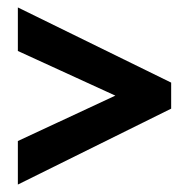

<svg xmlns="http://www.w3.org/2000/svg" viewBox="-20 -616 504 516"><path d="M28 -237 290 -359 28 -479V-596L440 -394V-324L28 -120Z"/></svg>

Font: Noto Sans Gujarati ExtraCondensed
Style: Bold
Weight: 700
Width: 2
Designer: Jelle Bosma - Monotype Design Team, Universal Thirst
Foundry: Monotype Imaging Inc.
Version: Version 2.106; ttfautohint (v1.8.4.7-5d5b)